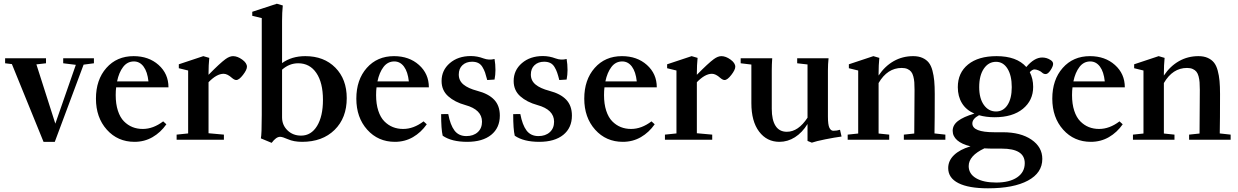

<svg xmlns="http://www.w3.org/2000/svg" viewBox="-20 -746 6610 1025"><path d="M212.4 11.2 43.5 -403.8 7.3 -408.2V-435.1H225.6V-408.2L174.3 -402.3L275.4 -85.9L384.8 -399.9L317.4 -408.2V-435.1H481.4V-408.2L426.3 -400.9L272.5 11.2Z M698.2 11.2Q608.4 11.2 550.3 -53.7Q492.2 -118.7 492.2 -219.2Q492.2 -320.3 547.9 -383.3Q603.5 -446.3 693.4 -446.3Q773.9 -446.3 826.7 -399.2Q879.4 -352.1 879.4 -279.8H600.1Q597.7 -262.2 597.7 -238.3Q597.7 -190.9 609.4 -155Q621.1 -119.1 641.6 -98.4Q662.1 -77.6 687.3 -67.6Q712.4 -57.6 742.2 -57.6Q797.9 -57.6 851.1 -98.1L868.2 -82.5Q837.9 -39.1 794.4 -13.9Q751 11.2 698.2 11.2ZM694.8 -418Q659.7 -418 637.2 -388.4Q614.7 -358.9 605 -311.5H772.5Q767.1 -362.8 746.6 -390.4Q726.1 -418 694.8 -418Z M922.9 0V-27.3L984.4 -33.7V-369.6L934.6 -381.8V-402.8L1065.4 -446.3L1097.2 -437Q1093.3 -397.9 1093.3 -354.5V-346.7Q1154.8 -409.2 1183.6 -430.2Q1205.6 -446.3 1224.1 -446.3Q1247.6 -446.3 1272.9 -428Q1298.3 -409.7 1298.3 -389.6Q1298.3 -373.5 1277.3 -346.2Q1256.3 -318.8 1241.2 -318.8Q1231.4 -318.8 1218.3 -330.1Q1193.8 -352.1 1173.8 -352.1Q1136.7 -352.1 1093.3 -307.1V-34.7L1175.3 -27.3V0Z M1430.2 16.6 1372.6 -7.3Q1377.4 -28.3 1377.4 -132.8V-649.4L1326.7 -661.6V-683.1L1458 -726.1L1489.7 -716.8Q1485.8 -679.2 1485.8 -635.3V-409.2Q1537.1 -446.3 1609.9 -446.3Q1709.5 -446.3 1770.3 -384.8Q1831.1 -323.2 1831.1 -222.2Q1831.1 -116.2 1766.1 -52.5Q1701.2 11.2 1592.8 11.2Q1548.3 11.2 1516.6 -2.9Q1488.3 -15.6 1475.1 -15.6Q1454.1 -15.6 1430.2 16.6ZM1485.8 -119.6Q1485.8 -78.1 1514.9 -50Q1543.9 -22 1587.4 -22Q1641.1 -22 1672.6 -73.5Q1704.1 -125 1704.1 -212.9Q1704.1 -304.7 1668.9 -356.4Q1633.8 -408.2 1571.8 -408.2Q1524.4 -408.2 1485.8 -374Z M2088.4 11.2Q1998.5 11.2 1940.4 -53.7Q1882.3 -118.7 1882.3 -219.2Q1882.3 -320.3 1938 -383.3Q1993.7 -446.3 2083.5 -446.3Q2164.1 -446.3 2216.8 -399.2Q2269.5 -352.1 2269.5 -279.8H1990.2Q1987.8 -262.2 1987.8 -238.3Q1987.8 -190.9 1999.5 -155Q2011.2 -119.1 2031.7 -98.4Q2052.2 -77.6 2077.4 -67.6Q2102.5 -57.6 2132.3 -57.6Q2188 -57.6 2241.2 -98.1L2258.3 -82.5Q2228 -39.1 2184.6 -13.9Q2141.1 11.2 2088.4 11.2ZM2085 -418Q2049.8 -418 2027.3 -388.4Q2004.9 -358.9 1995.1 -311.5H2162.6Q2157.2 -362.8 2136.7 -390.4Q2116.2 -418 2085 -418Z M2474.1 11.2Q2390.6 11.2 2343.3 -21.5Q2335 -55.7 2335 -136.7L2373 -137.2Q2383.8 -79.1 2406.2 -49.3Q2428.7 -19.5 2469.7 -19.5Q2507.3 -19.5 2530.3 -40.3Q2553.2 -61 2553.2 -96.2Q2553.2 -160.6 2464.4 -185.1Q2407.7 -200.7 2372.6 -232.2Q2337.4 -263.7 2337.4 -313.5Q2337.4 -371.1 2381.3 -408.9Q2425.3 -446.8 2493.7 -446.8Q2527.8 -446.8 2561.5 -434.1Q2590.8 -423.3 2620.1 -431.2Q2625 -403.3 2625 -372.1Q2625 -346.7 2620.1 -321.3L2581.1 -318.8Q2574.7 -343.8 2569.6 -358.6Q2564.5 -373.5 2555.4 -388.4Q2546.4 -403.3 2532.7 -409.9Q2519 -416.5 2500 -416.5Q2468.8 -416.5 2449 -398.2Q2429.2 -379.9 2429.2 -348.1Q2429.2 -315.4 2454.3 -294.7Q2479.5 -273.9 2527.8 -261.2Q2587.9 -245.6 2618.2 -213.6Q2648.4 -181.6 2648.4 -128.9Q2648.4 -63.5 2602.3 -26.1Q2556.2 11.2 2474.1 11.2Z M2858.9 11.2Q2775.4 11.2 2728 -21.5Q2719.7 -55.7 2719.7 -136.7L2757.8 -137.2Q2768.6 -79.1 2791 -49.3Q2813.5 -19.5 2854.5 -19.5Q2892.1 -19.5 2915 -40.3Q2938 -61 2938 -96.2Q2938 -160.6 2849.1 -185.1Q2792.5 -200.7 2757.3 -232.2Q2722.2 -263.7 2722.2 -313.5Q2722.2 -371.1 2766.1 -408.9Q2810.1 -446.8 2878.4 -446.8Q2912.6 -446.8 2946.3 -434.1Q2975.6 -423.3 3004.9 -431.2Q3009.8 -403.3 3009.8 -372.1Q3009.8 -346.7 3004.9 -321.3L2965.8 -318.8Q2959.5 -343.8 2954.3 -358.6Q2949.2 -373.5 2940.2 -388.4Q2931.2 -403.3 2917.5 -409.9Q2903.8 -416.5 2884.8 -416.5Q2853.5 -416.5 2833.7 -398.2Q2814 -379.9 2814 -348.1Q2814 -315.4 2839.1 -294.7Q2864.3 -273.9 2912.6 -261.2Q2972.7 -245.6 3002.9 -213.6Q3033.2 -181.6 3033.2 -128.9Q3033.2 -63.5 2987.1 -26.1Q2940.9 11.2 2858.9 11.2Z M3305.2 11.2Q3215.3 11.2 3157.2 -53.7Q3099.1 -118.7 3099.1 -219.2Q3099.1 -320.3 3154.8 -383.3Q3210.4 -446.3 3300.3 -446.3Q3380.9 -446.3 3433.6 -399.2Q3486.3 -352.1 3486.3 -279.8H3207Q3204.6 -262.2 3204.6 -238.3Q3204.6 -190.9 3216.3 -155Q3228 -119.1 3248.5 -98.4Q3269 -77.6 3294.2 -67.6Q3319.3 -57.6 3349.1 -57.6Q3404.8 -57.6 3458 -98.1L3475.1 -82.5Q3444.8 -39.1 3401.4 -13.9Q3357.9 11.2 3305.2 11.2ZM3301.8 -418Q3266.6 -418 3244.1 -388.4Q3221.7 -358.9 3211.9 -311.5H3379.4Q3374 -362.8 3353.5 -390.4Q3333 -418 3301.8 -418Z M3529.8 0V-27.3L3591.3 -33.7V-369.6L3541.5 -381.8V-402.8L3672.4 -446.3L3704.1 -437Q3700.2 -397.9 3700.2 -354.5V-346.7Q3761.7 -409.2 3790.5 -430.2Q3812.5 -446.3 3831.1 -446.3Q3854.5 -446.3 3879.9 -428Q3905.3 -409.7 3905.3 -389.6Q3905.3 -373.5 3884.3 -346.2Q3863.3 -318.8 3848.1 -318.8Q3838.4 -318.8 3825.2 -330.1Q3800.8 -352.1 3780.8 -352.1Q3743.7 -352.1 3700.2 -307.1V-34.7L3782.2 -27.3V0Z M4141.1 11.2Q4073.7 11.2 4032.5 -43.5Q3991.2 -98.1 3991.2 -195.3V-401.4L3934.1 -408.2V-435.1H4102.5Q4100.1 -400.9 4100.1 -370.1V-165Q4100.1 -105.5 4120.4 -74Q4140.6 -42.5 4180.7 -42.5Q4241.7 -42.5 4291 -117.7V-401.9L4235.8 -408.2V-435.1H4403.3Q4399.9 -403.3 4399.9 -370.1V-124.5Q4399.9 -80.1 4407.7 -64Q4415.5 -47.9 4428.7 -47.9Q4448.2 -47.9 4464.4 -53.2L4472.7 -17.1Q4435.5 -12.2 4385.7 -2.2Q4335.9 7.8 4314 15.6L4291 6.3V-84Q4262.7 -38.1 4223.9 -13.4Q4185.1 11.2 4141.1 11.2Z M4505.4 0V-27.3L4561.5 -33.2V-369.6L4511.7 -381.8V-402.8L4642.6 -446.3L4674.3 -437Q4670.4 -397.9 4670.4 -354.5V-342.8Q4704.1 -393.1 4751.2 -419.7Q4798.3 -446.3 4855 -446.3Q4883.8 -446.3 4904.5 -437Q4925.3 -427.7 4938 -411.9Q4950.7 -396 4957.8 -369.6Q4964.8 -343.3 4967.5 -314.2Q4970.2 -285.2 4970.2 -244.1Q4970.2 -102.1 4968.8 -33.7L5026.9 -27.3V0H4805.2V-27.3L4860.8 -33.2Q4862.3 -260.3 4862.3 -266.6Q4862.3 -290.5 4861.1 -306.6Q4859.9 -322.8 4855.7 -338.4Q4851.6 -354 4844.2 -363Q4836.9 -372.1 4824.5 -377.7Q4812 -383.3 4793.9 -383.3Q4717.3 -383.3 4670.4 -302.7V-33.2L4727.1 -27.3V0Z M5289.6 -120.1Q5244.1 -120.1 5206.5 -130.9Q5170.9 -111.8 5170.9 -86.9Q5170.9 -40 5288.6 -40H5333.5Q5428.7 -40 5486.6 -0.5Q5544.4 39.1 5544.4 102.5Q5544.4 176.8 5467.8 218Q5391.1 259.3 5254.4 259.3Q5151.4 259.3 5096.7 231.7Q5042 204.1 5042 151.4Q5042 111.8 5073.2 81.8Q5104.5 51.8 5161.1 35.2Q5114.3 23.9 5090.1 2.7Q5065.9 -18.6 5065.9 -47.9Q5065.9 -78.1 5094.2 -100.1Q5122.6 -122.1 5181.6 -139.6Q5137.7 -158.7 5115.5 -195.1Q5093.3 -231.4 5093.3 -280.8Q5093.3 -357.4 5148.2 -401.9Q5203.1 -446.3 5300.3 -446.3Q5407.7 -446.3 5459 -388.2Q5501.5 -439 5543.9 -439Q5568.4 -439 5588.9 -425.3Q5602.1 -417 5602.1 -404.8Q5602.1 -392.1 5588.4 -371.3Q5574.7 -350.6 5562.5 -350.6Q5550.8 -350.6 5542 -359.4Q5536.1 -365.2 5523.7 -370.4Q5511.2 -375.5 5502.9 -375.5Q5491.2 -375.5 5477.5 -360.8Q5495.6 -325.7 5495.6 -282.2Q5495.6 -210 5440.7 -165Q5385.7 -120.1 5289.6 -120.1ZM5297.4 -150.9Q5335.9 -150.9 5358.6 -185.5Q5381.3 -220.2 5381.3 -280.8Q5381.3 -342.8 5358.6 -379.4Q5335.9 -416 5297.4 -416Q5257.3 -416 5232.4 -379.6Q5207.5 -343.3 5207.5 -280.8Q5207.5 -220.7 5232.4 -185.8Q5257.3 -150.9 5297.4 -150.9ZM5151.4 140.6Q5151.4 182.1 5190.7 205.3Q5230 228.5 5298.3 228.5Q5369.1 228.5 5409.9 200.9Q5450.7 173.3 5450.7 125Q5450.7 47.4 5328.1 47.4H5284.7Q5257.8 47.4 5235.4 45.9Q5151.4 85.4 5151.4 140.6Z M5803.7 11.2Q5713.9 11.2 5655.8 -53.7Q5597.7 -118.7 5597.7 -219.2Q5597.7 -320.3 5653.3 -383.3Q5709 -446.3 5798.8 -446.3Q5879.4 -446.3 5932.1 -399.2Q5984.9 -352.1 5984.9 -279.8H5705.6Q5703.1 -262.2 5703.1 -238.3Q5703.1 -190.9 5714.8 -155Q5726.6 -119.1 5747.1 -98.4Q5767.6 -77.6 5792.7 -67.6Q5817.9 -57.6 5847.7 -57.6Q5903.3 -57.6 5956.5 -98.1L5973.6 -82.5Q5943.4 -39.1 5899.9 -13.9Q5856.4 11.2 5803.7 11.2ZM5800.3 -418Q5765.1 -418 5742.7 -388.4Q5720.2 -358.9 5710.4 -311.5H5877.9Q5872.6 -362.8 5852.1 -390.4Q5831.5 -418 5800.3 -418Z M6028.3 0V-27.3L6084.5 -33.2V-369.6L6034.7 -381.8V-402.8L6165.5 -446.3L6197.3 -437Q6193.4 -397.9 6193.4 -354.5V-342.8Q6227.1 -393.1 6274.2 -419.7Q6321.3 -446.3 6377.9 -446.3Q6406.7 -446.3 6427.5 -437Q6448.2 -427.7 6460.9 -411.9Q6473.6 -396 6480.7 -369.6Q6487.8 -343.3 6490.5 -314.2Q6493.2 -285.2 6493.2 -244.1Q6493.2 -102.1 6491.7 -33.7L6549.8 -27.3V0H6328.1V-27.3L6383.8 -33.2Q6385.3 -260.3 6385.3 -266.6Q6385.3 -290.5 6384 -306.6Q6382.8 -322.8 6378.7 -338.4Q6374.5 -354 6367.2 -363Q6359.9 -372.1 6347.4 -377.7Q6335 -383.3 6316.9 -383.3Q6240.2 -383.3 6193.4 -302.7V-33.2L6250 -27.3V0Z"/></svg>

Font: Elstob SemiBold
Style: Regular
Weight: 600
Designer: Peter S. Baker
Version: Version 1.015